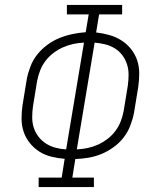

<svg xmlns="http://www.w3.org/2000/svg" viewBox="-20 -755 640 775"><path d="M136 0V-38H229L241 -114Q214 -116 187.5 -122.5Q161 -129 139 -143Q117 -157 100.5 -177.5Q84 -198 75.5 -223Q67 -248 67 -276Q67 -304 71 -331L88 -435Q93 -461 103 -487Q113 -513 130.5 -535Q148 -557 171 -574Q194 -591 220 -601.5Q246 -612 272.5 -617.5Q299 -623 326 -625L338 -697H250V-735H473V-697H380L368 -624Q395 -621 421.5 -613.5Q448 -606 470 -592Q492 -578 508.5 -557.5Q525 -537 533.5 -512Q542 -487 542 -459Q542 -431 538 -404L521 -300Q516 -274 506 -248Q496 -222 479 -200Q462 -178 438.5 -161Q415 -144 389.5 -133.5Q364 -123 337.5 -118.5Q311 -114 284 -113L272 -38H359V0ZM247 -152 319 -583Q297 -582 276 -577.5Q255 -573 234.5 -564Q214 -555 195.5 -541Q177 -527 163.5 -509Q150 -491 142 -470.5Q134 -450 130 -429L113 -325Q110 -303 110 -281Q110 -259 116.5 -239Q123 -219 136 -202.5Q149 -186 166.5 -175Q184 -164 205 -158.5Q226 -153 247 -152ZM290 -152Q312 -153 333.5 -157.5Q355 -162 375 -171Q395 -180 413.5 -194Q432 -208 445.5 -226Q459 -244 467 -264.5Q475 -285 479 -306L496 -410Q499 -432 499 -454Q499 -476 492.5 -496Q486 -516 473.5 -532.5Q461 -549 443 -560Q425 -571 404.5 -576Q384 -581 362 -583Z"/></svg>

Font: Iosevka Curly Slab XLtExObl
Style: Regular
Weight: 200
Width: 7
Italic angle: -9°
Monospace: yes
Designer: Belleve Invis
Foundry: Belleve Invis
Version: Version 11.0.0; ttfautohint (v1.8.3)